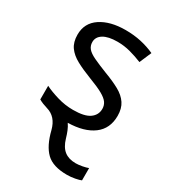

<svg xmlns="http://www.w3.org/2000/svg" viewBox="-192 -640 862 975"><g transform="rotate(30 239.5 -153.0)"><path d="M360 240Q278 240 238.5 202Q199 164 179 83Q161 13 103 -3Q87 -8 75.5 -12.5Q64 -17 52 -24V-104Q84 -88 129.5 -74.5Q175 -61 222 -61Q289 -61 319 -82.5Q349 -104 349 -140Q349 -160 338 -176Q327 -192 298.5 -208Q270 -224 217 -244Q165 -264 128 -284Q91 -304 71 -332Q51 -360 51 -404Q51 -472 106.5 -509Q162 -546 252 -546Q301 -546 343.5 -536.5Q386 -527 423 -510L393 -440Q359 -454 322 -464Q285 -474 246 -474Q192 -474 163.5 -456.5Q135 -439 135 -409Q135 -387 148 -371.5Q161 -356 191.5 -341.5Q222 -327 273 -307Q324 -288 360 -268Q396 -248 415 -219.5Q434 -191 434 -148Q434 -73 380.5 -33Q327 7 232 9Q243 25 250.5 43.5Q258 62 264 83Q277 127 302.5 147Q328 167 369 167Q386 167 407 163Q428 159 441 154V226Q430 231 406.5 235.5Q383 240 360 240Z"/></g></svg>

Font: Noto Sans Living
Style: Regular
Weight: 400
Designer: Monotype Design Team
Foundry: Monotype Imaging Inc.
Version: Version 2.013; ttfautohint (v1.8.4.7-5d5b)